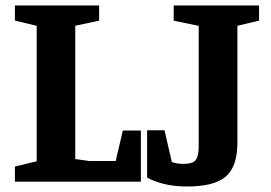

<svg xmlns="http://www.w3.org/2000/svg" viewBox="-20 -668 996 706"><path d="M34.8 0V-55.7L114.9 -74.9V-573.1L34.8 -592.3V-648H344.4V-592L256.7 -573.3V-83.2L307.9 -76H405.4L431.7 -188.1H498V0ZM667.9 17.7Q619.7 17.7 582.2 8.3Q544.7 -1.2 520.9 -15.1V-188.9H584.9L611.8 -72.5Q615.8 -70.1 627.7 -67.8Q639.6 -65.4 652.9 -65.4Q690.3 -65.4 700.5 -80.6Q710.6 -95.8 710.6 -127.9V-572.9L618.7 -592V-648H932.6V-592L852.9 -573.3V-143.6Q852.9 -56 810.7 -19.1Q768.5 17.7 667.9 17.7Z"/></svg>

Font: Faustina Light
Style: Regular
Weight: 300
Designer: Alfonso Garcia
Foundry: http://www.omnibus-type.com
Version: Version 1.200